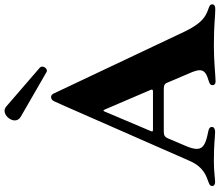

<svg xmlns="http://www.w3.org/2000/svg" viewBox="-84 -918 1009 882"><g transform="rotate(-90 421.0 -477.5)"><path d="M395.6 -732.2 384.6 -707.4H384.2L122.2 -110.8C94.1 -47.2 54.7 -35.5 23.4 -24.1C12.8 -20.2 6.7 -16.3 7.1 -7.8C6.7 2.1 16 5.3 24.9 5.7C44.4 5.3 73.9 0 121.4 0C204.5 0 226.9 5.3 256.4 5.7C267.8 5.3 278.1 1.4 278.4 -9.2C278.1 -18.5 272 -22.4 261.4 -24.9C179 -41.5 157.7 -56.1 196 -140.6L226.6 -212.7C233 -225.5 239.3 -230.1 257.8 -230.1H451C469.8 -230.1 475.5 -226.2 479.8 -218.4L522.7 -117.9C549.7 -58.6 545.1 -39.8 490.8 -24.1C473.7 -19.5 470.2 -13.5 470.2 -5.7C470.2 0.7 474.1 7.5 487.9 7.8C514.9 7.5 578.5 0 649.9 0C757.8 0 784.1 6.7 818.9 6.4C833.5 6.7 841.3 2.5 841.6 -7.8C841.3 -17 835.2 -20.2 819.6 -25.6C781.6 -38.7 755.7 -57.5 720.2 -126.4L477.6 -639.2L433.9 -731.5C430.4 -739.3 426.5 -747.9 415.5 -747.9C404.8 -747.9 399.1 -740.1 395.6 -732.2ZM259.2 -289.8 261.4 -294.7 345.2 -492.5 349.1 -501.8C352.3 -508.2 354.4 -508.9 357.2 -503.6L365.8 -484L366.5 -482.2L449.2 -289.1C451.3 -282.3 449.2 -280.2 441.8 -279.8H265.6C258.5 -279.8 255.7 -282 259.2 -289.8ZM308.2 -914.1C308.6 -903.8 313.6 -893.8 325.3 -887.1L529.8 -769.2C532 -767.8 534.1 -767 536.2 -767C546.2 -767 555.4 -777.7 555.4 -787.6C555.8 -792.3 554 -796.9 549.7 -800.4L372.2 -953.8C365.8 -958.8 359.4 -961.6 352.3 -961.6C330.3 -961.6 308.2 -936.8 308.2 -914.1Z"/></g></svg>

Font: Margiela Serif
Style: Bold
Weight: 700
Designer: Andreas Faust, Stefan Endress
Version: Version 1.002;FEAKit 1.0